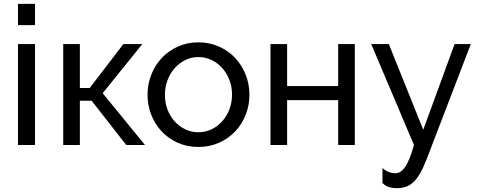

<svg xmlns="http://www.w3.org/2000/svg" viewBox="-20 -750 2473 993"><path d="M73 0V-522H161V0ZM73 -620V-730H161V-620Z M618 -522H716L511 -268L730 0H633L454 -229H393V0H307V-522H393V-295H444Z M743 -260Q743 -315 762.5 -364Q782 -413 816.5 -450Q851 -487 899.5 -509Q948 -531 1006 -531Q1064 -531 1113 -509Q1162 -487 1196.5 -450Q1231 -413 1250.5 -364Q1270 -315 1270 -260Q1270 -206 1251 -157Q1232 -108 1197 -71Q1162 -34 1113.5 -12Q1065 10 1006 10Q947 10 898.5 -12Q850 -34 815.5 -71Q781 -108 762 -157Q743 -206 743 -260ZM1180 -261Q1180 -301 1166.5 -336.5Q1153 -372 1129 -398.5Q1105 -425 1073.5 -440Q1042 -455 1006 -455Q970 -455 938.5 -439.5Q907 -424 883.5 -397.5Q860 -371 846.5 -335.5Q833 -300 833 -259Q833 -218 846.5 -183Q860 -148 883.5 -122Q907 -96 938.5 -81Q970 -66 1006 -66Q1042 -66 1073.5 -81Q1105 -96 1129 -122.5Q1153 -149 1166.5 -184.5Q1180 -220 1180 -261Z M1465 -305H1729V-522H1815V0H1729V-232H1465V0H1379V-522H1465Z M1958 119Q1975 134 1991.5 140Q2008 146 2026 146Q2052 146 2075 114Q2098 82 2121 0L1900 -522H1991L2169 -79L2331 -522H2415L2187 72Q2170 116 2153.5 145Q2137 174 2118.5 191.5Q2100 209 2079 216Q2058 223 2033 223Q2007 223 1989.5 217Q1972 211 1958 196Z"/></svg>

Font: Raleway Medium Alt1
Style: Regular
Weight: 500
Designer: Matt McInerney, Pablo Impallari, Rodrigo Fuenzalida
Foundry: Matt McInerney, Pablo Impallari, Rodrigo Fuenzalida
Version: Version 3.000g; ttfautohint (v1.5) -l 8 -r 28 -G 28 -x 14 -D